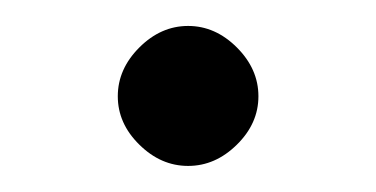

<svg xmlns="http://www.w3.org/2000/svg" viewBox="-20 -332 290 148"><path d="M162.6 -220.5Q146 -204.1 125 -204.1Q104 -204.1 87.4 -220.5Q70.8 -236.8 70.8 -257.8Q70.8 -278.8 87.4 -295.4Q104 -312 125 -312Q146 -312 162.6 -295.4Q179.2 -278.8 179.2 -257.8Q179.2 -236.8 162.6 -220.5Z"/></svg>

Font: Linux Libertine Display G
Style: Regular
Weight: 400
Designer: Philipp H. Poll
Foundry: Philipp H. Poll
Version: Version 5.0.9